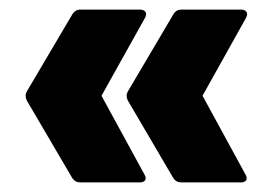

<svg xmlns="http://www.w3.org/2000/svg" viewBox="-20 -465 573 401"><path d="M359 -84Q348 -84 342 -93L247 -255Q242 -265 247 -274L342 -435Q348 -445 359 -445H483Q491 -445 494.5 -440.5Q498 -436 494 -428L403 -265L493 -100Q497 -93 494 -88.5Q491 -84 483 -84ZM148 -84Q137 -84 131 -93L36 -255Q31 -265 36 -274L131 -435Q137 -445 148 -445H272Q280 -445 283.5 -440.5Q287 -436 283 -428L192 -265L282 -100Q286 -93 283 -88.5Q280 -84 272 -84Z"/></svg>

Font: Sofia Sans Black
Style: Regular
Weight: 900
Designer: Botio Nikoltchev, Ani Petrova
Foundry: lettersoup
Version: Version 4.100; ttfautohint (v1.8.3)